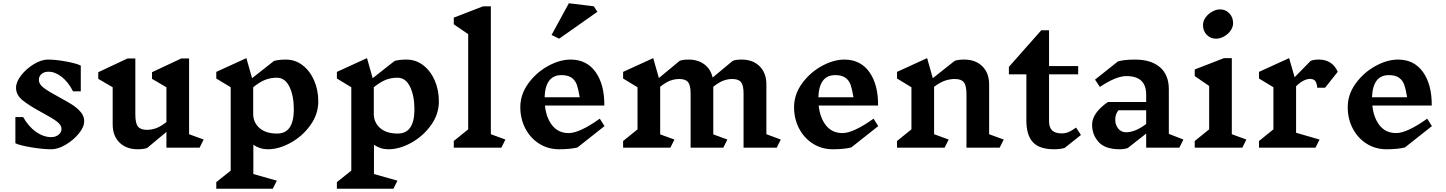

<svg xmlns="http://www.w3.org/2000/svg" viewBox="-20 -912 8931 1186"><path d="M241 -216Q163 -258 121 -291.5Q79 -325 79 -370Q79 -406 111 -447Q143 -488 189.5 -516Q236 -544 275 -544Q323 -544 386.5 -532.5Q450 -521 479 -507V-348H431Q402 -405 361.5 -437Q321 -469 279 -469Q252 -469 236 -454.5Q220 -440 220 -419Q220 -392 250.5 -369Q281 -346 343 -313Q395 -285 425.5 -265.5Q456 -246 478 -220.5Q500 -195 500 -164Q500 -127 466.5 -86.5Q433 -46 385.5 -18Q338 10 298 10Q246 10 175.5 -1.5Q105 -13 75 -27V-189H123Q156 -130 202.5 -97.5Q249 -65 296 -65Q324 -65 342 -80Q360 -95 360 -116Q360 -140 330.5 -162Q301 -184 241 -216Z M1213 0H1008V-97L889 2Q868 10 831 10Q760 10 718 -31.5Q676 -73 676 -144V-373L587 -425V-466L768 -551H816V-204Q816 -151 832 -130.5Q848 -110 888 -110Q916 -110 944 -120Q972 -130 1008 -158V-373L919 -425V-466L1100 -551H1148V-83L1238 -50Z M1545 -18V163L1690 204L1665 254H1316V213L1405 142V-373L1316 -427V-468L1502 -553L1537 -429L1673 -536Q1705 -544 1746 -544Q1803 -544 1848.5 -509.5Q1894 -475 1920 -416Q1946 -357 1946 -285Q1946 -207 1897.5 -139Q1849 -71 1776 -30.5Q1703 10 1635 10H1634Q1585 10 1545 -18ZM1544 -373V-208Q1544 -156 1582.5 -121.5Q1621 -87 1692 -87Q1795 -87 1795 -237Q1795 -320 1768 -376Q1741 -432 1690 -432Q1653 -432 1619.5 -419.5Q1586 -407 1544 -373Z M2290 -18V163L2435 204L2410 254H2061V213L2150 142V-373L2061 -427V-468L2247 -553L2282 -429L2418 -536Q2450 -544 2491 -544Q2548 -544 2593.5 -509.5Q2639 -475 2665 -416Q2691 -357 2691 -285Q2691 -207 2642.5 -139Q2594 -71 2521 -30.5Q2448 10 2380 10H2379Q2330 10 2290 -18ZM2289 -373V-208Q2289 -156 2327.5 -121.5Q2366 -87 2437 -87Q2540 -87 2540 -237Q2540 -320 2513 -376Q2486 -432 2435 -432Q2398 -432 2364.5 -419.5Q2331 -407 2289 -373Z M3077 0H2783V-41L2872 -113V-701L2783 -762V-803L2964 -873H3012V-83L3102 -50Z M3547 -1Q3501 10 3434 10Q3365 10 3310.5 -24.5Q3256 -59 3225 -118.5Q3194 -178 3194 -250Q3194 -328 3242.5 -395.5Q3291 -463 3364 -503.5Q3437 -544 3505 -544Q3604 -544 3659 -467Q3714 -390 3713 -260H3346Q3354 -184 3391.5 -137Q3429 -90 3493 -90Q3560 -90 3685 -179L3714 -133ZM3344 -311H3561Q3553 -360 3543.5 -387.5Q3534 -415 3511.5 -431.5Q3489 -448 3448 -448Q3349 -448 3344 -311ZM3670 -839 3434 -673 3387 -696 3494 -892 3648 -873Z M4778 0H4573V-335Q4573 -385 4557.5 -404.5Q4542 -424 4503 -424Q4476 -424 4448.5 -414Q4421 -404 4386 -376V-82L4473 -50L4448 0H4246V-335Q4246 -385 4230.5 -404.5Q4215 -424 4176 -424Q4148 -424 4120.5 -414Q4093 -404 4058 -376V-82L4146 -50L4121 0H3829V-41L3918 -113V-373L3829 -427V-468L4015 -553L4050 -430L4178 -536Q4197 -544 4233 -544Q4292 -544 4331 -514.5Q4370 -485 4382 -433L4506 -536Q4525 -544 4561 -544Q4631 -544 4672.5 -502.5Q4714 -461 4714 -390V-83L4803 -50Z M5238 -1Q5192 10 5125 10Q5056 10 5001.5 -24.5Q4947 -59 4916 -118.5Q4885 -178 4885 -250Q4885 -328 4933.5 -395.5Q4982 -463 5055 -503.5Q5128 -544 5196 -544Q5295 -544 5350 -467Q5405 -390 5404 -260H5037Q5045 -184 5082.5 -137Q5120 -90 5184 -90Q5251 -90 5376 -179L5405 -133ZM5035 -311H5252Q5244 -360 5234.5 -387.5Q5225 -415 5202.5 -431.5Q5180 -448 5139 -448Q5040 -448 5035 -311Z M6155 0H5950V-330Q5950 -383 5934 -403.5Q5918 -424 5878 -424Q5848 -424 5818 -414Q5788 -404 5750 -376V-83L5840 -50L5815 0H5521V-41L5610 -113V-373L5521 -427V-468L5707 -553L5742 -429L5877 -536Q5898 -544 5935 -544Q6006 -544 6048 -502.5Q6090 -461 6090 -390V-83L6180 -50Z M6556 2Q6529 10 6490 10Q6401 10 6360.5 -33.5Q6320 -77 6320 -168V-453H6212V-499L6412 -725H6460V-504H6640V-453H6460V-164Q6460 -124 6479.5 -106Q6499 -88 6538 -88Q6559 -88 6578.5 -95.5Q6598 -103 6627 -124L6657 -78Z M7265 0H7060V-87L6947 2Q6927 10 6897 10Q6807 10 6766.5 -34.5Q6726 -79 6726 -142Q6726 -179 6751.5 -214.5Q6777 -250 6824 -282H7060V-328Q7060 -442 6938 -442Q6874 -442 6774 -375L6744 -420L6886 -533Q6928 -544 6991 -544Q7090 -544 7145 -497Q7200 -450 7200 -360V-85L7290 -50ZM7060 -146V-231H6889Q6869 -207 6869 -173Q6869 -140 6887.5 -117.5Q6906 -95 6936 -95Q6992 -95 7060 -146Z M7654 0H7360V-41L7449 -113V-381L7360 -442V-483L7541 -553H7589V-83L7679 -50ZM7597 -769Q7597 -744 7580.5 -721.5Q7564 -699 7539.5 -686Q7515 -673 7492 -673Q7457 -673 7434 -697Q7411 -721 7411 -757Q7411 -783 7427.5 -805Q7444 -827 7468.5 -840.5Q7493 -854 7516 -854Q7551 -854 7574 -829.5Q7597 -805 7597 -769Z M7986 -379V-92L8131 -50L8106 0H7757V-41L7846 -113V-373L7757 -427V-468L7943 -553L7977 -435L8076 -536Q8094 -544 8128 -544Q8169 -544 8199 -524Q8229 -504 8243 -468L8165 -370H8117Q8114 -399 8104.5 -411.5Q8095 -424 8076 -424V-425Q8032 -425 7986 -379Z M8658 -1Q8612 10 8545 10Q8476 10 8421.5 -24.5Q8367 -59 8336 -118.5Q8305 -178 8305 -250Q8305 -328 8353.5 -395.5Q8402 -463 8475 -503.5Q8548 -544 8616 -544Q8715 -544 8770 -467Q8825 -390 8824 -260H8457Q8465 -184 8502.5 -137Q8540 -90 8604 -90Q8671 -90 8796 -179L8825 -133ZM8455 -311H8672Q8664 -360 8654.5 -387.5Q8645 -415 8622.5 -431.5Q8600 -448 8559 -448Q8460 -448 8455 -311Z"/></svg>

Font: Inknut Antiqua SemiBold
Style: Regular
Weight: 600
Designer: Claus Eggers Sørensen
Foundry: Claus Eggers Sørensen
Version: Version 1.003; ttfautohint (v1.8.2) -l 8 -r 50 -G 200 -x 14 